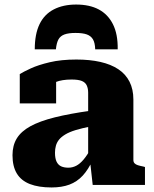

<svg xmlns="http://www.w3.org/2000/svg" viewBox="-20 -814 678 845"><path d="M315 -794Q258 -794 216.5 -772.5Q175 -751 154 -707.5Q133 -664 133 -597H226Q229 -626 237.5 -641Q246 -656 264 -662.5Q282 -669 312 -669Q344 -669 362 -662.5Q380 -656 389 -641Q398 -626 399 -597H498Q499 -664 477 -707.5Q455 -751 414.5 -772.5Q374 -794 315 -794ZM381 -327V-258Q341 -250 313 -241.5Q285 -233 267 -222Q249 -211 239.5 -199Q230 -187 226 -172.5Q222 -158 222 -142Q222 -117 229 -102.5Q236 -88 249 -82Q262 -76 281 -76Q299 -76 315.5 -84.5Q332 -93 348 -112Q364 -131 381 -162L389 -112Q369 -68 344 -41Q319 -14 285.5 -1.5Q252 11 207 11Q150 11 111.5 -4Q73 -19 54 -50.5Q35 -82 35 -131Q35 -174 54 -205Q73 -236 114 -258.5Q155 -281 221 -297.5Q287 -314 381 -327ZM388 0 376 -108 368 -105V-406Q368 -424 362 -437.5Q356 -451 340.5 -457.5Q325 -464 295 -464Q253 -464 225.5 -453Q198 -442 188 -428Q178 -433 176.5 -441Q175 -449 180 -457Q185 -465 197 -470.5Q209 -476 227 -476V-359H67V-488Q83 -498 115.5 -513Q148 -528 198.5 -540Q249 -552 316 -552Q375 -552 421.5 -541.5Q468 -531 500.5 -509.5Q533 -488 550 -454.5Q567 -421 567 -376V-110Q567 -101 572 -95.5Q577 -90 586.5 -87Q596 -84 611 -81L618 -79V0Z"/></svg>

Font: Roboto Serif 20pt ExtraBold
Style: Regular
Weight: 800
Version: Version 1.008